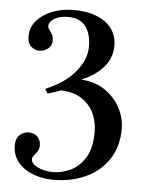

<svg xmlns="http://www.w3.org/2000/svg" viewBox="-51 -724 605 776"><g transform="rotate(5 251.5 -336.5)"><path d="M193 9Q149 9 110.5 -6Q72 -21 49.5 -49.5Q27 -78 27 -116Q27 -144 42.5 -158.5Q58 -173 79 -173Q102 -173 115 -159Q128 -145 128 -126Q128 -112 123 -103Q118 -94 112 -88Q108 -82 104.5 -77.5Q101 -73 101 -67Q101 -48 128 -35Q155 -22 191 -22Q226 -22 261 -38.5Q296 -55 320 -93.5Q344 -132 344 -198Q344 -240 327.5 -274.5Q311 -309 278 -330.5Q245 -352 194 -354Q181 -349 168 -344.5Q155 -340 141 -336L130 -354L165 -371Q199 -388 227 -413.5Q255 -439 273 -471.5Q291 -504 291 -540Q291 -592 268 -622Q245 -652 196 -652Q163 -652 141.5 -639Q120 -626 120 -609Q120 -602 123 -597.5Q126 -593 130 -587Q135 -581 139 -573Q143 -565 143 -551Q143 -531 128 -518.5Q113 -506 92 -506Q73 -506 58.5 -519.5Q44 -533 44 -560Q44 -596 67.5 -623.5Q91 -651 130.5 -666.5Q170 -682 218 -682Q271 -682 310 -666.5Q349 -651 371 -622Q393 -593 393 -553Q393 -503 361.5 -466Q330 -429 275 -406V-404Q331 -400 370.5 -372Q410 -344 431 -303.5Q452 -263 452 -220Q452 -149 418.5 -97.5Q385 -46 326.5 -18.5Q268 9 193 9Z"/></g></svg>

Font: Ibarra Real Nova Medium
Style: Regular
Weight: 500
Designer: Jose Maria Ribagorda & Octavio Pardo
Foundry: Jose Maria Ribagorda
Version: Version 2.000